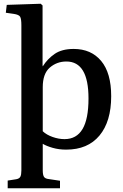

<svg xmlns="http://www.w3.org/2000/svg" viewBox="-20 -786 658 1024"><path d="M21 218V177L66 170Q83 167 88.5 156.5Q94 146 94 123V-651Q94 -685 87.5 -696.5Q81 -708 53 -712L11 -718L16 -760L197 -766L207 -757V-439L208 -432Q233 -472 271.5 -498.5Q310 -525 373 -525Q466 -525 519.5 -461Q573 -397 573 -273Q573 -138 510.5 -63Q448 12 333 12Q294 12 261 2.5Q228 -7 208 -19V122Q208 147 214.5 157Q221 167 240 169L300 178V218ZM324 -44Q388 -44 420 -97.5Q452 -151 452 -261Q452 -458 334 -458Q283 -458 245.5 -425.5Q208 -393 208 -321V-86Q228 -67 260.5 -55.5Q293 -44 324 -44Z"/></svg>

Font: Literata 36pt Medium
Style: Regular
Weight: 500
Designer: Latin by Veronika Burian and Jose Scaglione. Greek by Irene Vlachou. Cyrillic by Vera Evstafieva.
Foundry: TypeTogether
Version: Version 3.002